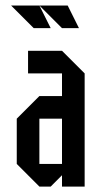

<svg xmlns="http://www.w3.org/2000/svg" viewBox="-20 -687 373 707"><path d="M125 -83.3H208.3V-250H125ZM125 0 41.7 -83.3V-250L125 -333.3H208.3V-416.7H83.3V-500H208.3L291.7 -416.7V0H208.3V-41.7L166.7 0ZM166.7 -583.3H104.2L20.8 -666.7H125ZM270.8 -583.3H208.3L125 -666.7H229.2Z"/></svg>

Font: Yulong
Style: Regular
Weight: 400
Designer: GGBotNet
Foundry: f0n7.com
Version: 1.00